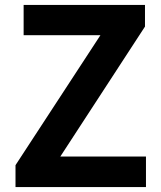

<svg xmlns="http://www.w3.org/2000/svg" viewBox="-20 -760 653 780"><path d="M43 0H573V-124H225L569 -652V-740H76V-617H388L43 -89Z"/></svg>

Font: Genne Gothic Bold
Style: Regular
Weight: 700
Designer: Ryoko NISHIZUKA (kana & ideographs); Paul D. Hunt (Latin, Greek & Cyrillic); Wenlong ZHANG (bopomofo); Sandoll Communica
Foundry: Adobe Systems Incorporated
Version: Version 1.004;PS 1.004;hotconv 16.6.51;makeotf.lib2.5.65220